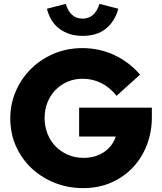

<svg xmlns="http://www.w3.org/2000/svg" viewBox="-20 -959 836 990"><path d="M33 0ZM763 -354Q763 -280 738 -213.5Q713 -147 666.5 -97Q620 -47 554.5 -18Q489 11 408 11Q333 11 265.5 -15Q198 -41 146 -88.5Q94 -136 63.5 -202.5Q33 -269 33 -350Q33 -422 61 -487.5Q89 -553 138.5 -602.5Q188 -652 256 -681.5Q324 -711 405 -711Q449 -711 491.5 -701.5Q534 -692 572 -674Q610 -656 643 -630.5Q676 -605 702 -574Q672 -547 641.5 -519.5Q611 -492 581 -465Q547 -508 502.5 -530.5Q458 -553 405 -553Q365 -553 329.5 -538Q294 -523 267.5 -496.5Q241 -470 225.5 -432.5Q210 -395 210 -350Q210 -308 224.5 -270.5Q239 -233 265.5 -205.5Q292 -178 329 -161.5Q366 -145 411 -145Q471 -145 515.5 -174.5Q560 -204 577 -255H388V-404H763ZM406 -863Q469 -863 493 -939Q517 -933 541.5 -926.5Q566 -920 590 -914Q572 -848 526 -811Q480 -774 406 -774Q337 -774 288 -809.5Q239 -845 222 -914Q246 -920 270.5 -926.5Q295 -933 319 -939Q342 -863 406 -863Z"/></svg>

Font: Rosa Sans Black
Style: Regular
Weight: 900
Designer: Pentagram / MCKL
Foundry: Pentagram / MCKL
Version: Version 1.005;September 16, 2019;FontCreator 11.5.0.2425 64-